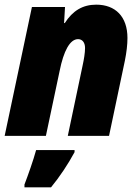

<svg xmlns="http://www.w3.org/2000/svg" viewBox="-21 -583 599 824"><path d="M-1 0H176L235 -279C252 -364 279 -415 314 -415C332 -415 344 -401 344 -377C344 -356 339 -327 334 -304L270 0H447L515 -323C522 -358 526 -391 526 -420C526 -512 474 -563 392 -563C334 -563 291 -537 257 -484H254L258 -553H116ZM84 221H198C235 176 271 122 299 70V61H134C122 105 100 167 84 209Z"/></svg>

Font: Noto Sans UI SemiCondensed Black
Style: Italic
Weight: 900
Width: 4
Italic angle: -372°
Designer: Monotype Design Team
Foundry: Monotype Imaging Inc.
Version: Version 1.901